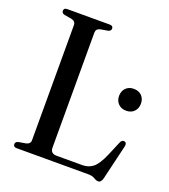

<svg xmlns="http://www.w3.org/2000/svg" viewBox="-132 -796 801 908"><g transform="rotate(20 268.5 -342.0)"><path d="M267.5 -670 229.5 -663.5Q209 -658.5 209 -639.5V-60.5Q209 -31 240.5 -31H369Q401 -31 423.2 -48.8Q445.5 -66.5 468 -118L499 -191.5Q505.5 -207 518.5 -205Q532.5 -201.5 528 -182.5L486.5 -7.5Q480.5 15.5 466.5 15.5Q456 15.5 443.8 7.8Q431.5 0 410 0H50.5Q33.5 0 33.5 -14.5Q33.5 -26 47 -30L85 -36.5Q106 -41.5 106 -60.5V-639.5Q106 -658.5 85 -663.5L47 -670Q33.5 -674 33.5 -685.5Q33.5 -700 50.5 -700H264.5Q281.5 -700 281.5 -685.5Q281.5 -674 267.5 -670ZM476 -343.5Q451 -343.5 436 -359Q421 -374.5 421 -398.5Q421 -422.5 436 -438Q451 -453.5 476 -453.5Q501 -453.5 516 -438.2Q531 -423 531 -398.5Q531 -374.5 516 -359Q501 -343.5 476 -343.5Z"/></g></svg>

Font: Fraunces 144pt Soft
Style: Regular
Weight: 400
Version: Version 1.000;[0bf87f6ff]